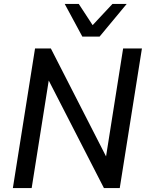

<svg xmlns="http://www.w3.org/2000/svg" viewBox="-20 -950 748 970"><path d="M45 0 157 -705H237L528 -136H512L602 -705H697L585 0H505L214 -567H230L140 0ZM396 -765 307 -930H378L448 -823L548 -930H620L483 -765Z"/></svg>

Font: Nunito Sans 10pt SemiCondensed SemiBold
Style: Italic
Weight: 600
Width: 4
Italic angle: -9°
Designer: Vernon Adams
Foundry: Vernon Adams
Version: Version 3.101;gftools[0.9.27]